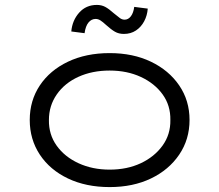

<svg xmlns="http://www.w3.org/2000/svg" viewBox="-20 -751 892 781"><path d="M426 10Q330 10 256.5 -25Q183 -60 142 -122Q101 -184 101 -263Q101 -342 142 -403.5Q183 -465 256.5 -500Q330 -535 426 -535Q521 -535 594 -500Q667 -465 709 -403.5Q751 -342 751 -263Q751 -184 709 -122Q667 -60 594 -25Q521 10 426 10ZM426 -61Q497 -61 552.5 -87Q608 -113 641 -158.5Q674 -204 673 -263Q674 -322 641.5 -367Q609 -412 553 -438Q497 -464 426 -464Q355 -464 299 -438.5Q243 -413 211 -367Q179 -321 179 -263Q178 -204 210.5 -158.5Q243 -113 299.5 -87Q356 -61 426 -61ZM484 -613Q463 -613 447.5 -622Q432 -631 412 -649Q398 -662 388.5 -668Q379 -674 369 -674Q352 -674 340 -659.5Q328 -645 324 -616L270 -623Q274 -668 302 -699.5Q330 -731 374 -731Q393 -731 408 -723Q423 -715 443 -697Q458 -685 467 -678Q476 -671 487 -671Q502 -671 512.5 -685Q523 -699 526 -723L581 -716Q579 -688 566.5 -664.5Q554 -641 533 -627Q512 -613 484 -613Z"/></svg>

Font: Lexend Peta Light
Style: Regular
Weight: 300
Version: Version 1.007